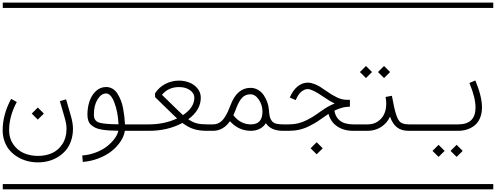

<svg xmlns="http://www.w3.org/2000/svg" viewBox="-21 -990 3753 1453"><path d="M432.1 -224.6 479 -238.3 516.6 -108.4Q531.2 -58.1 531.2 -15.1Q531.2 34.2 516.6 76.2Q502 118.2 476.8 147.7Q451.7 177.2 417.7 198Q383.8 218.8 345.7 228.8Q307.6 238.8 266.6 238.8Q226.1 238.8 187.3 229Q148.4 219.2 114.3 199Q80.1 178.7 54.4 150.1Q28.8 121.6 13.9 81.5Q-1 41.5 -1 -4.9Q-1 -121.1 63 -241.7L106 -218.3Q47.9 -109.4 47.9 -4.9Q47.9 56.2 78.6 101.3Q109.4 146.5 158.2 168.2Q207 189.9 266.6 189.9Q325.7 189.9 373.5 168.2Q421.4 146.5 451.9 99.1Q482.4 51.8 482.4 -15.1Q482.4 -50.8 469.7 -94.7ZM0 402.8H530.3V442.9H0ZM0 -970.2H530.3V-930.2H0ZM219.2 -130.4 265.1 -176.3 311 -130.4 265.1 -85Z M876 -49.3Q871.6 -142.1 845 -212.4Q818.4 -282.7 782.2 -282.7Q745.1 -282.7 717.3 -237.8Q689.5 -192.9 689.5 -122.6Q689.5 -104 694.3 -92.3Q699.2 -80.6 710.2 -71.8Q721.2 -63 743.7 -58.6Q766.1 -54.2 796.6 -52Q827.1 -49.8 876 -49.3ZM1060.5 -48.8V0H923.8Q918 40 891.6 80.1Q865.2 120.1 824.5 152.8Q783.7 185.5 726.1 208Q668.5 230.5 605.5 235.4L601.6 186.5Q656.2 182.6 705.8 163.3Q755.4 144 789.6 116.9Q823.7 89.8 846.2 59.1Q868.7 28.3 874.5 -0.5Q834.5 -1 806.9 -2.7Q779.3 -4.4 750.5 -9Q721.7 -13.7 703.4 -22Q685.1 -30.3 669.7 -43.5Q654.3 -56.6 647.5 -76.4Q640.6 -96.2 640.6 -122.6Q640.6 -175.8 656 -222.4Q671.4 -269 704.3 -300.3Q737.3 -331.5 782.2 -331.5Q809.1 -331.5 831.3 -318.1Q853.5 -304.7 868.2 -281Q882.8 -257.3 893.8 -229.5Q904.8 -201.7 910.9 -168.2Q917 -134.8 920.2 -106.4Q923.3 -78.1 924.8 -48.8ZM530.3 402.8H1060.5V442.9H530.3ZM530.3 -970.2H1060.5V-930.2H530.3Z M1060.5 -48.8H1106Q1223.1 -48.8 1319.3 -93.8Q1311.5 -100.6 1294.9 -116.2L1152.8 -254.9L1151.9 -283.2Q1183.1 -331.5 1231.9 -355.7Q1280.8 -379.9 1333.5 -379.9Q1374.5 -379.9 1411.6 -365.5Q1448.7 -351.1 1473.6 -320.8Q1498.5 -290.5 1498.5 -250.5Q1498.5 -157.2 1403.8 -87.4Q1436.5 -64.9 1467 -56.9Q1497.6 -48.8 1544.9 -48.8H1590.8V0H1544.9Q1487.8 0 1445.6 -13.2Q1403.3 -26.4 1359.4 -59.6Q1248 0 1106 0H1060.5Q1050.3 0 1043.2 -7.1Q1036.1 -14.2 1036.1 -24.4Q1036.1 -34.7 1043.2 -41.7Q1050.3 -48.8 1060.5 -48.8ZM1363.8 -119.1Q1449.7 -176.3 1449.7 -250.5Q1449.7 -284.2 1416.7 -307.6Q1383.8 -331.1 1333.5 -331.1Q1253.4 -331.1 1204.6 -272.5L1329.1 -151.4Q1353 -128.4 1363.8 -119.1ZM1060.5 402.8H1590.8V442.9H1060.5ZM1060.5 -970.2H1590.8V-930.2H1060.5Z M1590.8 -48.8Q1617.2 -48.8 1638.9 -61.5Q1660.6 -74.2 1676.8 -98.4Q1692.9 -122.6 1702.4 -142.8Q1711.9 -163.1 1723.1 -192.9Q1772 -325.2 1874.5 -325.2Q1905.8 -325.2 1932.1 -309.8Q1958.5 -294.4 1975.1 -269.5Q1991.7 -244.6 2001.7 -216.6Q2011.7 -188.5 2013.7 -160.6Q2016.1 -127 2020.5 -107.7Q2024.9 -88.4 2036.6 -74Q2048.3 -59.6 2068.1 -54.2Q2087.9 -48.8 2121.1 -48.8V0Q2027.8 0 1991.2 -58.1Q1973.1 -29.3 1943.4 -14.6Q1913.6 0 1878.4 0Q1784.7 0 1719.2 -72.8Q1668 0 1590.8 0Q1580.6 0 1573.5 -7.1Q1566.4 -14.2 1566.4 -24.4Q1566.4 -34.7 1573.5 -41.7Q1580.6 -48.8 1590.8 -48.8ZM1965.3 -146Q1965.3 -194.8 1938 -235.6Q1910.6 -276.4 1874.5 -276.4Q1836.4 -276.4 1812.3 -251.2Q1788.1 -226.1 1769 -176.3Q1756.3 -141.6 1745.1 -118.2Q1797.9 -48.8 1878.4 -48.8Q1965.3 -48.8 1965.3 -146ZM1590.8 402.8H2121.1V442.9H1590.8ZM1590.8 -970.2H2121.1V-930.2H1590.8Z M2329.6 132.3 2375.5 86.4 2421.4 132.3 2375.5 177.7ZM2458.5 -164.1 2507.3 -168.9Q2519 -48.8 2651.4 -48.8V0Q2572.3 0 2519.5 -42Q2466.8 -84 2458.5 -164.1ZM2121.1 -48.8H2164.6Q2201.2 -48.8 2234.1 -56.4Q2267.1 -64 2300 -80.8Q2333 -97.7 2356.2 -112.5Q2379.4 -127.4 2416.5 -154.3Q2460.4 -186 2511.7 -207Q2476.1 -223.1 2418.9 -262.7Q2341.3 -315.9 2307.6 -315.9Q2284.7 -315.9 2260.5 -296.9Q2236.3 -277.8 2216.8 -232.4L2171.9 -252Q2196.3 -308.6 2232.2 -336.7Q2268.1 -364.7 2307.6 -364.7Q2331.1 -364.7 2357.4 -354.5Q2383.8 -344.2 2400.9 -333.5Q2418 -322.8 2446.3 -302.7Q2491.7 -270.5 2529.1 -252.7Q2566.4 -234.9 2602.5 -234.9H2627V-182.6L2604.5 -181.2Q2571.3 -178.7 2528.1 -160.9Q2484.9 -143.1 2444.8 -114.3Q2406.2 -86.4 2381.8 -70.8Q2357.4 -55.2 2320.6 -36.4Q2283.7 -17.6 2245.4 -8.8Q2207 0 2164.6 0H2121.1Q2110.8 0 2103.8 -7.1Q2096.7 -14.2 2096.7 -24.4Q2096.7 -34.7 2103.8 -41.7Q2110.8 -48.8 2121.1 -48.8ZM2121.1 402.8H2651.4V442.9H2121.1ZM2121.1 -970.2H2651.4V-930.2H2121.1Z M2839.4 -444.8 2885.3 -490.7 2931.2 -444.8 2885.3 -399.4ZM2702.6 -444.8 2748.5 -490.7 2794.4 -444.8 2748.5 -399.4ZM2651.4 -48.8H2761.2Q2822.3 -48.8 2862.1 -91.1Q2901.9 -133.3 2901.9 -206.5Q2901.9 -228.5 2897 -256.3L2944.8 -265.1Q2955.6 -207.5 2960.9 -183.1Q2979 -100.6 2999.8 -74.7Q3020.5 -48.8 3071.8 -48.8H3181.6V0H3071.8Q3016.6 0 2982.9 -26.6Q2949.2 -53.2 2930.7 -107.4Q2907.2 -56.6 2862.1 -28.3Q2816.9 0 2761.2 0H2651.4Q2641.1 0 2634 -7.1Q2627 -14.2 2627 -24.4Q2627 -34.7 2634 -41.7Q2641.1 -48.8 2651.4 -48.8ZM2651.4 402.8H3181.6V442.9H2651.4ZM2651.4 -970.2H3181.6V-930.2H2651.4Z M3388.7 151.9 3434.6 106 3480.5 151.9 3434.6 197.3ZM3252 151.9 3297.9 106 3343.8 151.9 3297.9 197.3ZM3181.6 -48.8H3446.3Q3577.6 -48.8 3577.6 -176.3Q3577.6 -251 3531.2 -362.3L3576.2 -380.9Q3626.5 -261.2 3626.5 -176.3Q3626.5 -131.8 3611.8 -97.2Q3597.2 -62.5 3571.8 -41.7Q3546.4 -21 3514.6 -10.5Q3482.9 0 3446.3 0H3181.6Q3171.4 0 3164.3 -7.1Q3157.2 -14.2 3157.2 -24.4Q3157.2 -34.7 3164.3 -41.7Q3171.4 -48.8 3181.6 -48.8ZM3181.6 402.8H3711.9V442.9H3181.6ZM3181.6 -970.2H3711.9V-930.2H3181.6Z"/></svg>

Font: AzarMehrMSRS1
Style: Regular
Weight: 1
Designer: Amin Abedi
Version: Version 1.00